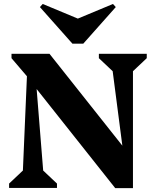

<svg xmlns="http://www.w3.org/2000/svg" viewBox="-20 -967 802 988"><path d="M573 1.2 134.8 -551.4V-690H234.8L651.8 -164.2L621.8 -123.4L559.8 -600.6L488.8 -667.6V-690H735.2V-667.6L664.2 -600.6V1.2ZM26.8 0V-22.4L97.8 -89.4L118.6 -574.6L39.2 -667.6V-690H154L202.2 -89.4L273.2 -22.4V0ZM199.8 -946.6 386.6 -868.8H374.6L561.4 -946.6L575.8 -930.6L408.6 -742.4H352.6L185.4 -930.6Z"/></svg>

Font: Platypi Light
Style: Regular
Weight: 300
Designer: David Sargent
Foundry: Bolt Cutter Type
Version: Version 1.200